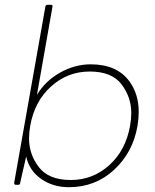

<svg xmlns="http://www.w3.org/2000/svg" viewBox="-20 -770 645 800"><path d="M267 10Q201 10 151.5 -24.5Q102 -59 89 -118L64 -8Q63 0 57 0H46Q39 0 39 -8L169 -742Q170 -750 178 -750H192Q199 -750 199 -744L134 -375Q169 -433 230.5 -467.5Q292 -502 358 -502Q468 -502 520 -430Q558 -377 558 -304Q558 -276 553 -246Q534 -135 455.5 -62.5Q377 10 267 10ZM275 -20Q367 -20 435.5 -82Q504 -144 522 -246Q527 -274 527 -299Q527 -365 486.5 -418.5Q446 -472 354 -472Q262 -472 193 -410Q124 -348 106 -246Q101 -218 101 -193Q101 -127 142 -73.5Q183 -20 275 -20Z"/></svg>

Font: YamahaIndonesia935. App Thin
Style: Italic
Weight: 100
Italic angle: -10°
Designer: Dalton Maag Ltd
Foundry: Dalton Maag Ltd
Version: Version 1.002; January 01, 2024; Regular/Italic